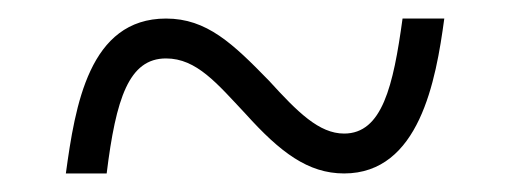

<svg xmlns="http://www.w3.org/2000/svg" viewBox="-20 -460 550 207"><path d="M51 -273H95C105 -354 119 -397 159 -397C192 -397 214 -370 245 -337C282 -296 312 -273 351 -273C432 -273 450 -373 459 -440H414C404 -367 392 -316 351 -316C324 -316 301 -339 270 -373C231 -413 203 -440 159 -440C76 -440 61 -346 51 -273Z"/></svg>

Font: Noto Serif Bengali SemiCondensed Light
Style: Regular
Weight: 300
Width: 4
Designer: Juan Bruce, Universal Thirst, Indian Type Foundry and the Monotype Design Team.
Foundry: Monotype Imaging Inc.
Version: Version 2.003